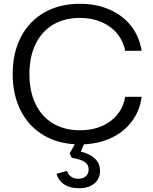

<svg xmlns="http://www.w3.org/2000/svg" viewBox="-20 -757 811 1018"><path d="M47.3 -364.3Q47.3 -477.6 91.5 -561.9Q135.7 -646.3 216.5 -691.6Q297.3 -736.9 403.6 -736.9Q491 -736.9 560.9 -706.2Q630.9 -675.6 675.1 -619.4Q719.3 -563.1 730.9 -487.7H643.7Q633.6 -539.3 601.4 -578.6Q569.3 -618 518.4 -640Q467.4 -662 403.6 -662Q321.1 -662 261.1 -626Q201 -590 168.5 -522.9Q136 -455.7 136 -364.3Q136 -272.6 168.5 -205.4Q201 -138.3 261.4 -102.3Q321.9 -66.3 403.6 -66.3Q500.6 -66.3 565.4 -114.6Q630.1 -162.9 643.7 -243.7H730.9Q721.4 -168.3 677.3 -110.9Q633.1 -53.4 562.5 -22.4Q491.9 8.6 403.6 8.6Q296.6 8.6 216.1 -37.1Q135.7 -82.7 91.5 -167.2Q47.3 -251.7 47.3 -364.3ZM279.7 164.4 335.3 149Q341.3 168.3 356.2 179.2Q371.1 190.1 393.6 190.9Q420.3 190.9 435.1 177.4Q450 163.9 450 141.3Q450 115.9 429.8 102.1Q409.6 88.3 360.4 79.4L349.3 56.7L388.6 -13.7H433.7L408.6 46.9Q457.7 59 484.1 84.7Q510.4 110.4 510.4 149Q510.4 191.3 479.4 216.5Q448.3 241.7 397 241Q352.6 241 321.1 221.1Q289.7 201.3 279.7 164.4Z"/></svg>

Font: Mona Sans VF XLt
Style: Regular
Weight: 200
Designer: Deni Anggara
Foundry: GitHub
Version: Version 2.000;Glyphs 3.2.3 (3260)